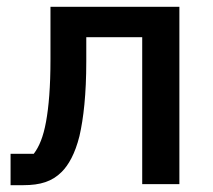

<svg xmlns="http://www.w3.org/2000/svg" viewBox="-20 -540 625 563"><path d="M11 -89H79C95 -110 107 -139 115 -183C123 -227 128 -285 128 -365V-520H506V0H397V-431H233V-360C233 -264 225 -193 213 -141C200 -89 181 -56 161 -36C133 -8 99 3 48 3H11Z"/></svg>

Font: Plexus Sans Medium
Style: Regular
Weight: 500
Version: Version 2.001;PS 002.001;hotconv 1.0.70;makeotf.lib2.5.58329